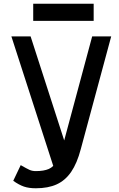

<svg xmlns="http://www.w3.org/2000/svg" viewBox="-20 -995 640 1029"><path d="M172 14Q135 14 108.5 5Q82 -4 51 -26L91 -110Q124 -91 138.5 -84.5Q153 -78 172 -78Q215 -78 241.5 -89.5Q268 -101 286 -134Q304 -167 321 -231L474 -800H576L413 -196Q393 -120 361.5 -74Q330 -28 284 -7Q238 14 172 14ZM285 -45 41 -800H144L351 -159ZM158 -883V-975H482V-883Z"/></svg>

Font: Victor Mono
Style: Bold
Weight: 700
Monospace: yes
Designer: Rune Bjørnerås
Version: Version 1.561;gftools[0.9.30]